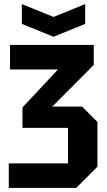

<svg xmlns="http://www.w3.org/2000/svg" viewBox="-20 -780 523 940"><path d="M353 140H23V20H313V-154H90V-254L264 -440H29V-560H439V-462L236 -258H382L457 -183V36ZM397 -760V-663L242 -600L87 -663V-760L242 -697Z"/></svg>

Font: Tektur SemiCondensed SemiBold
Style: Regular
Weight: 600
Width: 4
Designer: Adam Jagosz
Foundry: Adam Jagosz
Version: Version 1.005;gftools[0.9.30]